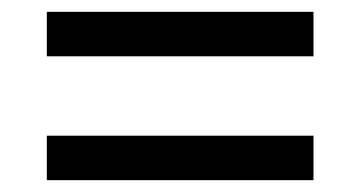

<svg xmlns="http://www.w3.org/2000/svg" viewBox="-20 -519 607 324"><path d="M59 -424V-499H509V-424ZM59 -215V-290H509V-215Z"/></svg>

Font: Noto Serif ExtraBold
Style: Regular
Weight: 800
Designer: Monotype Design Team
Foundry: Monotype Imaging Inc.
Version: Version 2.014